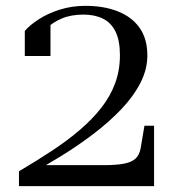

<svg xmlns="http://www.w3.org/2000/svg" viewBox="-20 -638 600 658"><path d="M335 -72H113Q110 -69 100.5 -61Q91 -53 83.5 -46.5Q76 -40 78 -38Q134 -69 191.5 -104.5Q249 -140 301.5 -180Q354 -220 395.5 -263.5Q437 -307 461 -353.5Q485 -400 485 -448Q485 -505 458.5 -542.5Q432 -580 384 -599Q336 -618 273 -618Q226 -618 185 -605Q144 -592 113 -572Q82 -552 65 -532V-446H153V-562Q143 -561 134.5 -553Q126 -545 119 -534Q112 -523 108 -512.5Q104 -502 103 -496Q117 -519 138.5 -540Q160 -561 191.5 -574.5Q223 -588 266 -588Q305 -588 333 -574Q361 -560 376 -529.5Q391 -499 391 -449Q391 -397 374.5 -352.5Q358 -308 327.5 -269Q297 -230 254.5 -193.5Q212 -157 159 -122Q106 -87 45 -51V0H508V-207H475L462 -130Q458 -107 444.5 -94.5Q431 -82 404.5 -77Q378 -72 335 -72Z"/></svg>

Font: Roboto Serif 144pt
Style: Regular
Weight: 400
Version: Version 1.008